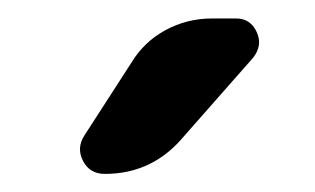

<svg xmlns="http://www.w3.org/2000/svg" viewBox="-20 -780 345 210"><path d="M94.7 -589.8Q78.1 -589.8 70.8 -604Q63.5 -618.2 72.3 -631.8L124 -711.9Q137.7 -734.4 161.1 -747.1Q184.6 -759.8 211.9 -759.8H238.3Q253.9 -759.8 260.7 -745.1Q267.6 -730.5 256.8 -716.8L177.7 -627Q144.5 -589.8 94.7 -589.8Z"/></svg>

Font: Rounded Mgen+ 2p medium
Style: Regular
Weight: 500
Designer: [Source Han Sans]
Ryoko NISHIZUKA  (kana & ideographs); Paul D. Hunt (Latin, Greek & Cyrillic); Wenlong ZHANG  (bopomofo
Version: Version 1.059.20150602